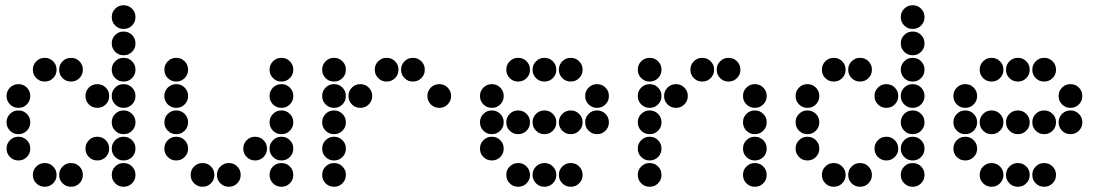

<svg xmlns="http://www.w3.org/2000/svg" viewBox="-20 -715 4240 730"><path d="M449 -695Q431 -695 418 -682Q405 -669 405 -651V-649Q405 -631 418 -618Q431 -605 449 -605H451Q469 -605 482 -618Q495 -631 495 -649V-651Q495 -669 482 -682Q469 -695 451 -695ZM449 -595Q431 -595 418 -582Q405 -569 405 -551V-549Q405 -531 418 -518Q431 -505 449 -505H451Q469 -505 482 -518Q495 -531 495 -549V-551Q495 -569 482 -582Q469 -595 451 -595ZM149 -495Q131 -495 118 -482Q105 -469 105 -451V-449Q105 -431 118 -418Q131 -405 149 -405H151Q169 -405 182 -418Q195 -431 195 -449V-451Q195 -469 182 -482Q169 -495 151 -495ZM249 -495Q231 -495 218 -482Q205 -469 205 -451V-449Q205 -431 218 -418Q231 -405 249 -405H251Q269 -405 282 -418Q295 -431 295 -449V-451Q295 -469 282 -482Q269 -495 251 -495ZM449 -495Q431 -495 418 -482Q405 -469 405 -451V-449Q405 -431 418 -418Q431 -405 449 -405H451Q469 -405 482 -418Q495 -431 495 -449V-451Q495 -469 482 -482Q469 -495 451 -495ZM49 -395Q31 -395 18 -382Q5 -369 5 -351V-349Q5 -331 18 -318Q31 -305 49 -305H51Q69 -305 82 -318Q95 -331 95 -349V-351Q95 -369 82 -382Q69 -395 51 -395ZM349 -395Q331 -395 318 -382Q305 -369 305 -351V-349Q305 -331 318 -318Q331 -305 349 -305H351Q369 -305 382 -318Q395 -331 395 -349V-351Q395 -369 382 -382Q369 -395 351 -395ZM449 -395Q431 -395 418 -382Q405 -369 405 -351V-349Q405 -331 418 -318Q431 -305 449 -305H451Q469 -305 482 -318Q495 -331 495 -349V-351Q495 -369 482 -382Q469 -395 451 -395ZM49 -295Q31 -295 18 -282Q5 -269 5 -251V-249Q5 -231 18 -218Q31 -205 49 -205H51Q69 -205 82 -218Q95 -231 95 -249V-251Q95 -269 82 -282Q69 -295 51 -295ZM449 -295Q431 -295 418 -282Q405 -269 405 -251V-249Q405 -231 418 -218Q431 -205 449 -205H451Q469 -205 482 -218Q495 -231 495 -249V-251Q495 -269 482 -282Q469 -295 451 -295ZM49 -195Q31 -195 18 -182Q5 -169 5 -151V-149Q5 -131 18 -118Q31 -105 49 -105H51Q69 -105 82 -118Q95 -131 95 -149V-151Q95 -169 82 -182Q69 -195 51 -195ZM349 -195Q331 -195 318 -182Q305 -169 305 -151V-149Q305 -131 318 -118Q331 -105 349 -105H351Q369 -105 382 -118Q395 -131 395 -149V-151Q395 -169 382 -182Q369 -195 351 -195ZM449 -195Q431 -195 418 -182Q405 -169 405 -151V-149Q405 -131 418 -118Q431 -105 449 -105H451Q469 -105 482 -118Q495 -131 495 -149V-151Q495 -169 482 -182Q469 -195 451 -195ZM149 -95Q131 -95 118 -82Q105 -69 105 -51V-49Q105 -31 118 -18Q131 -5 149 -5H151Q169 -5 182 -18Q195 -31 195 -49V-51Q195 -69 182 -82Q169 -95 151 -95ZM249 -95Q231 -95 218 -82Q205 -69 205 -51V-49Q205 -31 218 -18Q231 -5 249 -5H251Q269 -5 282 -18Q295 -31 295 -49V-51Q295 -69 282 -82Q269 -95 251 -95ZM449 -95Q431 -95 418 -82Q405 -69 405 -51V-49Q405 -31 418 -18Q431 -5 449 -5H451Q469 -5 482 -18Q495 -31 495 -49V-51Q495 -69 482 -82Q469 -95 451 -95Z M649 -495Q631 -495 618 -482Q605 -469 605 -451V-449Q605 -431 618 -418Q631 -405 649 -405H651Q669 -405 682 -418Q695 -431 695 -449V-451Q695 -469 682 -482Q669 -495 651 -495ZM1049 -495Q1031 -495 1018 -482Q1005 -469 1005 -451V-449Q1005 -431 1018 -418Q1031 -405 1049 -405H1051Q1069 -405 1082 -418Q1095 -431 1095 -449V-451Q1095 -469 1082 -482Q1069 -495 1051 -495ZM649 -395Q631 -395 618 -382Q605 -369 605 -351V-349Q605 -331 618 -318Q631 -305 649 -305H651Q669 -305 682 -318Q695 -331 695 -349V-351Q695 -369 682 -382Q669 -395 651 -395ZM1049 -395Q1031 -395 1018 -382Q1005 -369 1005 -351V-349Q1005 -331 1018 -318Q1031 -305 1049 -305H1051Q1069 -305 1082 -318Q1095 -331 1095 -349V-351Q1095 -369 1082 -382Q1069 -395 1051 -395ZM649 -295Q631 -295 618 -282Q605 -269 605 -251V-249Q605 -231 618 -218Q631 -205 649 -205H651Q669 -205 682 -218Q695 -231 695 -249V-251Q695 -269 682 -282Q669 -295 651 -295ZM1049 -295Q1031 -295 1018 -282Q1005 -269 1005 -251V-249Q1005 -231 1018 -218Q1031 -205 1049 -205H1051Q1069 -205 1082 -218Q1095 -231 1095 -249V-251Q1095 -269 1082 -282Q1069 -295 1051 -295ZM649 -195Q631 -195 618 -182Q605 -169 605 -151V-149Q605 -131 618 -118Q631 -105 649 -105H651Q669 -105 682 -118Q695 -131 695 -149V-151Q695 -169 682 -182Q669 -195 651 -195ZM949 -195Q931 -195 918 -182Q905 -169 905 -151V-149Q905 -131 918 -118Q931 -105 949 -105H951Q969 -105 982 -118Q995 -131 995 -149V-151Q995 -169 982 -182Q969 -195 951 -195ZM1049 -195Q1031 -195 1018 -182Q1005 -169 1005 -151V-149Q1005 -131 1018 -118Q1031 -105 1049 -105H1051Q1069 -105 1082 -118Q1095 -131 1095 -149V-151Q1095 -169 1082 -182Q1069 -195 1051 -195ZM749 -95Q731 -95 718 -82Q705 -69 705 -51V-49Q705 -31 718 -18Q731 -5 749 -5H751Q769 -5 782 -18Q795 -31 795 -49V-51Q795 -69 782 -82Q769 -95 751 -95ZM849 -95Q831 -95 818 -82Q805 -69 805 -51V-49Q805 -31 818 -18Q831 -5 849 -5H851Q869 -5 882 -18Q895 -31 895 -49V-51Q895 -69 882 -82Q869 -95 851 -95ZM1049 -95Q1031 -95 1018 -82Q1005 -69 1005 -51V-49Q1005 -31 1018 -18Q1031 -5 1049 -5H1051Q1069 -5 1082 -18Q1095 -31 1095 -49V-51Q1095 -69 1082 -82Q1069 -95 1051 -95Z M1249 -495Q1231 -495 1218 -482Q1205 -469 1205 -451V-449Q1205 -431 1218 -418Q1231 -405 1249 -405H1251Q1269 -405 1282 -418Q1295 -431 1295 -449V-451Q1295 -469 1282 -482Q1269 -495 1251 -495ZM1449 -495Q1431 -495 1418 -482Q1405 -469 1405 -451V-449Q1405 -431 1418 -418Q1431 -405 1449 -405H1451Q1469 -405 1482 -418Q1495 -431 1495 -449V-451Q1495 -469 1482 -482Q1469 -495 1451 -495ZM1549 -495Q1531 -495 1518 -482Q1505 -469 1505 -451V-449Q1505 -431 1518 -418Q1531 -405 1549 -405H1551Q1569 -405 1582 -418Q1595 -431 1595 -449V-451Q1595 -469 1582 -482Q1569 -495 1551 -495ZM1249 -395Q1231 -395 1218 -382Q1205 -369 1205 -351V-349Q1205 -331 1218 -318Q1231 -305 1249 -305H1251Q1269 -305 1282 -318Q1295 -331 1295 -349V-351Q1295 -369 1282 -382Q1269 -395 1251 -395ZM1349 -395Q1331 -395 1318 -382Q1305 -369 1305 -351V-349Q1305 -331 1318 -318Q1331 -305 1349 -305H1351Q1369 -305 1382 -318Q1395 -331 1395 -349V-351Q1395 -369 1382 -382Q1369 -395 1351 -395ZM1649 -395Q1631 -395 1618 -382Q1605 -369 1605 -351V-349Q1605 -331 1618 -318Q1631 -305 1649 -305H1651Q1669 -305 1682 -318Q1695 -331 1695 -349V-351Q1695 -369 1682 -382Q1669 -395 1651 -395ZM1249 -295Q1231 -295 1218 -282Q1205 -269 1205 -251V-249Q1205 -231 1218 -218Q1231 -205 1249 -205H1251Q1269 -205 1282 -218Q1295 -231 1295 -249V-251Q1295 -269 1282 -282Q1269 -295 1251 -295ZM1249 -195Q1231 -195 1218 -182Q1205 -169 1205 -151V-149Q1205 -131 1218 -118Q1231 -105 1249 -105H1251Q1269 -105 1282 -118Q1295 -131 1295 -149V-151Q1295 -169 1282 -182Q1269 -195 1251 -195ZM1249 -95Q1231 -95 1218 -82Q1205 -69 1205 -51V-49Q1205 -31 1218 -18Q1231 -5 1249 -5H1251Q1269 -5 1282 -18Q1295 -31 1295 -49V-51Q1295 -69 1282 -82Q1269 -95 1251 -95Z M1949 -495Q1931 -495 1918 -482Q1905 -469 1905 -451V-449Q1905 -431 1918 -418Q1931 -405 1949 -405H1951Q1969 -405 1982 -418Q1995 -431 1995 -449V-451Q1995 -469 1982 -482Q1969 -495 1951 -495ZM2049 -495Q2031 -495 2018 -482Q2005 -469 2005 -451V-449Q2005 -431 2018 -418Q2031 -405 2049 -405H2051Q2069 -405 2082 -418Q2095 -431 2095 -449V-451Q2095 -469 2082 -482Q2069 -495 2051 -495ZM2149 -495Q2131 -495 2118 -482Q2105 -469 2105 -451V-449Q2105 -431 2118 -418Q2131 -405 2149 -405H2151Q2169 -405 2182 -418Q2195 -431 2195 -449V-451Q2195 -469 2182 -482Q2169 -495 2151 -495ZM1849 -395Q1831 -395 1818 -382Q1805 -369 1805 -351V-349Q1805 -331 1818 -318Q1831 -305 1849 -305H1851Q1869 -305 1882 -318Q1895 -331 1895 -349V-351Q1895 -369 1882 -382Q1869 -395 1851 -395ZM2249 -395Q2231 -395 2218 -382Q2205 -369 2205 -351V-349Q2205 -331 2218 -318Q2231 -305 2249 -305H2251Q2269 -305 2282 -318Q2295 -331 2295 -349V-351Q2295 -369 2282 -382Q2269 -395 2251 -395ZM1849 -295Q1831 -295 1818 -282Q1805 -269 1805 -251V-249Q1805 -231 1818 -218Q1831 -205 1849 -205H1851Q1869 -205 1882 -218Q1895 -231 1895 -249V-251Q1895 -269 1882 -282Q1869 -295 1851 -295ZM1949 -295Q1931 -295 1918 -282Q1905 -269 1905 -251V-249Q1905 -231 1918 -218Q1931 -205 1949 -205H1951Q1969 -205 1982 -218Q1995 -231 1995 -249V-251Q1995 -269 1982 -282Q1969 -295 1951 -295ZM2049 -295Q2031 -295 2018 -282Q2005 -269 2005 -251V-249Q2005 -231 2018 -218Q2031 -205 2049 -205H2051Q2069 -205 2082 -218Q2095 -231 2095 -249V-251Q2095 -269 2082 -282Q2069 -295 2051 -295ZM2149 -295Q2131 -295 2118 -282Q2105 -269 2105 -251V-249Q2105 -231 2118 -218Q2131 -205 2149 -205H2151Q2169 -205 2182 -218Q2195 -231 2195 -249V-251Q2195 -269 2182 -282Q2169 -295 2151 -295ZM2249 -295Q2231 -295 2218 -282Q2205 -269 2205 -251V-249Q2205 -231 2218 -218Q2231 -205 2249 -205H2251Q2269 -205 2282 -218Q2295 -231 2295 -249V-251Q2295 -269 2282 -282Q2269 -295 2251 -295ZM1849 -195Q1831 -195 1818 -182Q1805 -169 1805 -151V-149Q1805 -131 1818 -118Q1831 -105 1849 -105H1851Q1869 -105 1882 -118Q1895 -131 1895 -149V-151Q1895 -169 1882 -182Q1869 -195 1851 -195ZM1949 -95Q1931 -95 1918 -82Q1905 -69 1905 -51V-49Q1905 -31 1918 -18Q1931 -5 1949 -5H1951Q1969 -5 1982 -18Q1995 -31 1995 -49V-51Q1995 -69 1982 -82Q1969 -95 1951 -95ZM2049 -95Q2031 -95 2018 -82Q2005 -69 2005 -51V-49Q2005 -31 2018 -18Q2031 -5 2049 -5H2051Q2069 -5 2082 -18Q2095 -31 2095 -49V-51Q2095 -69 2082 -82Q2069 -95 2051 -95ZM2149 -95Q2131 -95 2118 -82Q2105 -69 2105 -51V-49Q2105 -31 2118 -18Q2131 -5 2149 -5H2151Q2169 -5 2182 -18Q2195 -31 2195 -49V-51Q2195 -69 2182 -82Q2169 -95 2151 -95Z M2449 -495Q2431 -495 2418 -482Q2405 -469 2405 -451V-449Q2405 -431 2418 -418Q2431 -405 2449 -405H2451Q2469 -405 2482 -418Q2495 -431 2495 -449V-451Q2495 -469 2482 -482Q2469 -495 2451 -495ZM2649 -495Q2631 -495 2618 -482Q2605 -469 2605 -451V-449Q2605 -431 2618 -418Q2631 -405 2649 -405H2651Q2669 -405 2682 -418Q2695 -431 2695 -449V-451Q2695 -469 2682 -482Q2669 -495 2651 -495ZM2749 -495Q2731 -495 2718 -482Q2705 -469 2705 -451V-449Q2705 -431 2718 -418Q2731 -405 2749 -405H2751Q2769 -405 2782 -418Q2795 -431 2795 -449V-451Q2795 -469 2782 -482Q2769 -495 2751 -495ZM2449 -395Q2431 -395 2418 -382Q2405 -369 2405 -351V-349Q2405 -331 2418 -318Q2431 -305 2449 -305H2451Q2469 -305 2482 -318Q2495 -331 2495 -349V-351Q2495 -369 2482 -382Q2469 -395 2451 -395ZM2549 -395Q2531 -395 2518 -382Q2505 -369 2505 -351V-349Q2505 -331 2518 -318Q2531 -305 2549 -305H2551Q2569 -305 2582 -318Q2595 -331 2595 -349V-351Q2595 -369 2582 -382Q2569 -395 2551 -395ZM2849 -395Q2831 -395 2818 -382Q2805 -369 2805 -351V-349Q2805 -331 2818 -318Q2831 -305 2849 -305H2851Q2869 -305 2882 -318Q2895 -331 2895 -349V-351Q2895 -369 2882 -382Q2869 -395 2851 -395ZM2449 -295Q2431 -295 2418 -282Q2405 -269 2405 -251V-249Q2405 -231 2418 -218Q2431 -205 2449 -205H2451Q2469 -205 2482 -218Q2495 -231 2495 -249V-251Q2495 -269 2482 -282Q2469 -295 2451 -295ZM2849 -295Q2831 -295 2818 -282Q2805 -269 2805 -251V-249Q2805 -231 2818 -218Q2831 -205 2849 -205H2851Q2869 -205 2882 -218Q2895 -231 2895 -249V-251Q2895 -269 2882 -282Q2869 -295 2851 -295ZM2449 -195Q2431 -195 2418 -182Q2405 -169 2405 -151V-149Q2405 -131 2418 -118Q2431 -105 2449 -105H2451Q2469 -105 2482 -118Q2495 -131 2495 -149V-151Q2495 -169 2482 -182Q2469 -195 2451 -195ZM2849 -195Q2831 -195 2818 -182Q2805 -169 2805 -151V-149Q2805 -131 2818 -118Q2831 -105 2849 -105H2851Q2869 -105 2882 -118Q2895 -131 2895 -149V-151Q2895 -169 2882 -182Q2869 -195 2851 -195ZM2449 -95Q2431 -95 2418 -82Q2405 -69 2405 -51V-49Q2405 -31 2418 -18Q2431 -5 2449 -5H2451Q2469 -5 2482 -18Q2495 -31 2495 -49V-51Q2495 -69 2482 -82Q2469 -95 2451 -95ZM2849 -95Q2831 -95 2818 -82Q2805 -69 2805 -51V-49Q2805 -31 2818 -18Q2831 -5 2849 -5H2851Q2869 -5 2882 -18Q2895 -31 2895 -49V-51Q2895 -69 2882 -82Q2869 -95 2851 -95Z M3449 -695Q3431 -695 3418 -682Q3405 -669 3405 -651V-649Q3405 -631 3418 -618Q3431 -605 3449 -605H3451Q3469 -605 3482 -618Q3495 -631 3495 -649V-651Q3495 -669 3482 -682Q3469 -695 3451 -695ZM3449 -595Q3431 -595 3418 -582Q3405 -569 3405 -551V-549Q3405 -531 3418 -518Q3431 -505 3449 -505H3451Q3469 -505 3482 -518Q3495 -531 3495 -549V-551Q3495 -569 3482 -582Q3469 -595 3451 -595ZM3149 -495Q3131 -495 3118 -482Q3105 -469 3105 -451V-449Q3105 -431 3118 -418Q3131 -405 3149 -405H3151Q3169 -405 3182 -418Q3195 -431 3195 -449V-451Q3195 -469 3182 -482Q3169 -495 3151 -495ZM3249 -495Q3231 -495 3218 -482Q3205 -469 3205 -451V-449Q3205 -431 3218 -418Q3231 -405 3249 -405H3251Q3269 -405 3282 -418Q3295 -431 3295 -449V-451Q3295 -469 3282 -482Q3269 -495 3251 -495ZM3449 -495Q3431 -495 3418 -482Q3405 -469 3405 -451V-449Q3405 -431 3418 -418Q3431 -405 3449 -405H3451Q3469 -405 3482 -418Q3495 -431 3495 -449V-451Q3495 -469 3482 -482Q3469 -495 3451 -495ZM3049 -395Q3031 -395 3018 -382Q3005 -369 3005 -351V-349Q3005 -331 3018 -318Q3031 -305 3049 -305H3051Q3069 -305 3082 -318Q3095 -331 3095 -349V-351Q3095 -369 3082 -382Q3069 -395 3051 -395ZM3349 -395Q3331 -395 3318 -382Q3305 -369 3305 -351V-349Q3305 -331 3318 -318Q3331 -305 3349 -305H3351Q3369 -305 3382 -318Q3395 -331 3395 -349V-351Q3395 -369 3382 -382Q3369 -395 3351 -395ZM3449 -395Q3431 -395 3418 -382Q3405 -369 3405 -351V-349Q3405 -331 3418 -318Q3431 -305 3449 -305H3451Q3469 -305 3482 -318Q3495 -331 3495 -349V-351Q3495 -369 3482 -382Q3469 -395 3451 -395ZM3049 -295Q3031 -295 3018 -282Q3005 -269 3005 -251V-249Q3005 -231 3018 -218Q3031 -205 3049 -205H3051Q3069 -205 3082 -218Q3095 -231 3095 -249V-251Q3095 -269 3082 -282Q3069 -295 3051 -295ZM3449 -295Q3431 -295 3418 -282Q3405 -269 3405 -251V-249Q3405 -231 3418 -218Q3431 -205 3449 -205H3451Q3469 -205 3482 -218Q3495 -231 3495 -249V-251Q3495 -269 3482 -282Q3469 -295 3451 -295ZM3049 -195Q3031 -195 3018 -182Q3005 -169 3005 -151V-149Q3005 -131 3018 -118Q3031 -105 3049 -105H3051Q3069 -105 3082 -118Q3095 -131 3095 -149V-151Q3095 -169 3082 -182Q3069 -195 3051 -195ZM3349 -195Q3331 -195 3318 -182Q3305 -169 3305 -151V-149Q3305 -131 3318 -118Q3331 -105 3349 -105H3351Q3369 -105 3382 -118Q3395 -131 3395 -149V-151Q3395 -169 3382 -182Q3369 -195 3351 -195ZM3449 -195Q3431 -195 3418 -182Q3405 -169 3405 -151V-149Q3405 -131 3418 -118Q3431 -105 3449 -105H3451Q3469 -105 3482 -118Q3495 -131 3495 -149V-151Q3495 -169 3482 -182Q3469 -195 3451 -195ZM3149 -95Q3131 -95 3118 -82Q3105 -69 3105 -51V-49Q3105 -31 3118 -18Q3131 -5 3149 -5H3151Q3169 -5 3182 -18Q3195 -31 3195 -49V-51Q3195 -69 3182 -82Q3169 -95 3151 -95ZM3249 -95Q3231 -95 3218 -82Q3205 -69 3205 -51V-49Q3205 -31 3218 -18Q3231 -5 3249 -5H3251Q3269 -5 3282 -18Q3295 -31 3295 -49V-51Q3295 -69 3282 -82Q3269 -95 3251 -95ZM3449 -95Q3431 -95 3418 -82Q3405 -69 3405 -51V-49Q3405 -31 3418 -18Q3431 -5 3449 -5H3451Q3469 -5 3482 -18Q3495 -31 3495 -49V-51Q3495 -69 3482 -82Q3469 -95 3451 -95Z M3749 -495Q3731 -495 3718 -482Q3705 -469 3705 -451V-449Q3705 -431 3718 -418Q3731 -405 3749 -405H3751Q3769 -405 3782 -418Q3795 -431 3795 -449V-451Q3795 -469 3782 -482Q3769 -495 3751 -495ZM3849 -495Q3831 -495 3818 -482Q3805 -469 3805 -451V-449Q3805 -431 3818 -418Q3831 -405 3849 -405H3851Q3869 -405 3882 -418Q3895 -431 3895 -449V-451Q3895 -469 3882 -482Q3869 -495 3851 -495ZM3949 -495Q3931 -495 3918 -482Q3905 -469 3905 -451V-449Q3905 -431 3918 -418Q3931 -405 3949 -405H3951Q3969 -405 3982 -418Q3995 -431 3995 -449V-451Q3995 -469 3982 -482Q3969 -495 3951 -495ZM3649 -395Q3631 -395 3618 -382Q3605 -369 3605 -351V-349Q3605 -331 3618 -318Q3631 -305 3649 -305H3651Q3669 -305 3682 -318Q3695 -331 3695 -349V-351Q3695 -369 3682 -382Q3669 -395 3651 -395ZM4049 -395Q4031 -395 4018 -382Q4005 -369 4005 -351V-349Q4005 -331 4018 -318Q4031 -305 4049 -305H4051Q4069 -305 4082 -318Q4095 -331 4095 -349V-351Q4095 -369 4082 -382Q4069 -395 4051 -395ZM3649 -295Q3631 -295 3618 -282Q3605 -269 3605 -251V-249Q3605 -231 3618 -218Q3631 -205 3649 -205H3651Q3669 -205 3682 -218Q3695 -231 3695 -249V-251Q3695 -269 3682 -282Q3669 -295 3651 -295ZM3749 -295Q3731 -295 3718 -282Q3705 -269 3705 -251V-249Q3705 -231 3718 -218Q3731 -205 3749 -205H3751Q3769 -205 3782 -218Q3795 -231 3795 -249V-251Q3795 -269 3782 -282Q3769 -295 3751 -295ZM3849 -295Q3831 -295 3818 -282Q3805 -269 3805 -251V-249Q3805 -231 3818 -218Q3831 -205 3849 -205H3851Q3869 -205 3882 -218Q3895 -231 3895 -249V-251Q3895 -269 3882 -282Q3869 -295 3851 -295ZM3949 -295Q3931 -295 3918 -282Q3905 -269 3905 -251V-249Q3905 -231 3918 -218Q3931 -205 3949 -205H3951Q3969 -205 3982 -218Q3995 -231 3995 -249V-251Q3995 -269 3982 -282Q3969 -295 3951 -295ZM4049 -295Q4031 -295 4018 -282Q4005 -269 4005 -251V-249Q4005 -231 4018 -218Q4031 -205 4049 -205H4051Q4069 -205 4082 -218Q4095 -231 4095 -249V-251Q4095 -269 4082 -282Q4069 -295 4051 -295ZM3649 -195Q3631 -195 3618 -182Q3605 -169 3605 -151V-149Q3605 -131 3618 -118Q3631 -105 3649 -105H3651Q3669 -105 3682 -118Q3695 -131 3695 -149V-151Q3695 -169 3682 -182Q3669 -195 3651 -195ZM3749 -95Q3731 -95 3718 -82Q3705 -69 3705 -51V-49Q3705 -31 3718 -18Q3731 -5 3749 -5H3751Q3769 -5 3782 -18Q3795 -31 3795 -49V-51Q3795 -69 3782 -82Q3769 -95 3751 -95ZM3849 -95Q3831 -95 3818 -82Q3805 -69 3805 -51V-49Q3805 -31 3818 -18Q3831 -5 3849 -5H3851Q3869 -5 3882 -18Q3895 -31 3895 -49V-51Q3895 -69 3882 -82Q3869 -95 3851 -95ZM3949 -95Q3931 -95 3918 -82Q3905 -69 3905 -51V-49Q3905 -31 3918 -18Q3931 -5 3949 -5H3951Q3969 -5 3982 -18Q3995 -31 3995 -49V-51Q3995 -69 3982 -82Q3969 -95 3951 -95Z"/></svg>

Font: Doto Rounded Black
Style: Regular
Weight: 900
Monospace: yes
Version: Version 1.000